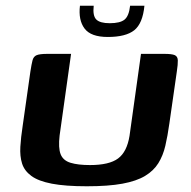

<svg xmlns="http://www.w3.org/2000/svg" viewBox="-20 -648 667 670"><path d="M571 -217Q565 -174 557 -139.5Q549 -105 532.5 -78.5Q516 -52 486 -34Q456 -16 407 -7Q358 2 283 2Q208 2 161 -7Q114 -16 89.5 -34Q65 -52 57 -77.5Q49 -103 51 -136Q53 -169 59 -208L86 -398Q90 -424 93.5 -437.5Q97 -451 108 -455.5Q119 -460 145 -460H228L188 -175Q183 -132 191.5 -110Q200 -88 226 -80Q252 -72 294 -72Q361 -72 392 -95Q423 -118 432 -174L472 -460H554Q580 -460 590 -455.5Q600 -451 600.5 -437.5Q601 -424 597 -398ZM356 -519Q297 -519 275 -548.5Q253 -578 259 -628H307Q303 -593 316 -580Q329 -567 363 -567Q399 -567 414.5 -579.5Q430 -592 434 -628H484Q478 -566 448.5 -542.5Q419 -519 356 -519Z"/></svg>

Font: Genos Thin SemiBold
Style: Italic
Weight: 600
Italic angle: -8°
Version: Version 1.010